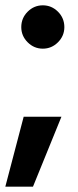

<svg xmlns="http://www.w3.org/2000/svg" viewBox="-24 -551 294 722"><path d="M137 -368Q104 -368 80 -392Q56 -416 56 -449Q56 -483 80 -507Q104 -531 137 -531Q170 -531 194 -507Q218 -483 218 -449Q218 -416 194 -392Q170 -368 137 -368ZM-4 151 65 -112H207L100 151Z"/></svg>

Font: Red Hat Display ExtraBold
Style: Regular
Weight: 800
Designer: Pentagram, MCKL
Foundry: Pentagram, MCKL
Version: Version 1.023